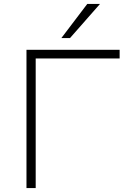

<svg xmlns="http://www.w3.org/2000/svg" viewBox="-20 -959 651 979"><path d="M115 0V-705H590V-661H162V0ZM293 -765 425 -939H490L337 -765Z"/></svg>

Font: Nunito Sans 10pt SemiExpanded ExtraLight
Style: Regular
Weight: 250
Width: 6
Designer: Vernon Adams
Foundry: Vernon Adams
Version: Version 3.101;gftools[0.9.27]